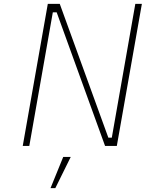

<svg xmlns="http://www.w3.org/2000/svg" viewBox="-20 -757 756 996"><path d="M98 0 228 -737H290L542 -43H560L682 -737H716L586 0H525L274 -693H254L132 0ZM242 219 308 57H347L267 219Z"/></svg>

Font: Tomorrow ExtraLight
Style: Italic
Weight: 275
Italic angle: -10°
Designer: Tony de Marco, Monica Rizzolli
Foundry: Just in Type
Version: Version 2.002